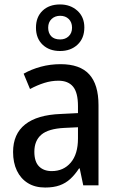

<svg xmlns="http://www.w3.org/2000/svg" viewBox="-20 -838 536 868"><path d="M253.9 -547.9Q341.3 -547.9 383.3 -502Q425.3 -456.1 425.3 -362.8V0H356.4L340.3 -76.7H337.4Q318.8 -48.3 297.9 -29.1Q276.9 -9.8 249.5 0Q222.2 9.8 184.1 9.8Q138.2 9.8 106 -10.3Q73.7 -30.3 56.4 -66.4Q39.1 -102.5 39.1 -150.9Q39.1 -232.4 93.8 -275.6Q148.4 -318.8 254.9 -322.8L332.5 -326.7V-358.4Q332.5 -419.4 310.3 -446.3Q288.1 -473.1 244.1 -473.1Q211.9 -473.1 180.2 -463.1Q148.4 -453.1 115.7 -435.5L86.9 -504.9Q122.1 -524.9 164.8 -536.4Q207.5 -547.9 253.9 -547.9ZM332.5 -262.7 271.5 -259.8Q198.7 -256.3 167 -229.2Q135.3 -202.1 135.3 -151.9Q135.3 -106.9 156.5 -85.7Q177.7 -64.5 213.9 -64.5Q267.1 -64.5 299.8 -102.8Q332.5 -141.1 332.5 -211.9ZM251.5 -607.4Q202.6 -607.4 172.6 -636Q142.6 -664.6 142.6 -712.9Q142.6 -761.2 172.4 -789.6Q202.1 -817.9 251.5 -817.9Q298.3 -817.9 329.8 -789.6Q361.3 -761.2 361.3 -713.9Q361.3 -665 330.6 -636.2Q299.8 -607.4 251.5 -607.4ZM252 -659.7Q275.4 -659.7 290.5 -674.1Q305.7 -688.5 305.7 -712.9Q305.7 -737.3 290.8 -752Q275.9 -766.6 252 -766.6Q228.5 -766.6 213.1 -752Q197.8 -737.3 197.8 -712.9Q197.8 -689 211.4 -674.3Q225.1 -659.7 252 -659.7Z"/></svg>

Font: Open Sans SemiCondensed Medium
Style: Regular
Weight: 500
Width: 4
Designer: Monotype Design Team
Foundry: Monotype Imaging Inc.
Version: Version 3.000